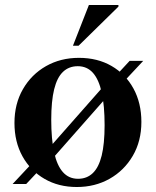

<svg xmlns="http://www.w3.org/2000/svg" viewBox="-20 -738 625 770"><path d="M30.5 0 118.5 -94 143 -106 414.5 -414 443.5 -433 500 -494H554.5L467.5 -401L440.5 -385.5L169 -77.5L142.5 -61L85 0ZM293 -21Q328.5 -21 352.2 -43.8Q376 -66.5 387.8 -114Q399.5 -161.5 399.5 -236Q399.5 -314 388 -366.5Q376.5 -419 352.8 -445.8Q329 -472.5 292 -472.5Q256.5 -472.5 232.8 -450Q209 -427.5 197.2 -380Q185.5 -332.5 185.5 -258Q185.5 -180 197 -127.2Q208.5 -74.5 232.2 -47.8Q256 -21 293 -21ZM288 12Q215 12 158.8 -20.5Q102.5 -53 70.2 -111Q38 -169 38 -245Q38 -321.5 72 -380.5Q106 -439.5 164.5 -472.8Q223 -506 296.5 -506Q371 -506 427.2 -473.5Q483.5 -441 515.2 -383Q547 -325 547 -249Q547 -172 512.5 -113Q478 -54 419.5 -21Q361 12 288 12ZM272.5 -554.5 336.5 -718H455V-711.5L295 -554.5Z"/></svg>

Font: Newsreader 60pt SemiBold
Style: Regular
Weight: 600
Designer: Hugues Gentile
Foundry: Production Type
Version: Version 1.003